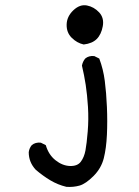

<svg xmlns="http://www.w3.org/2000/svg" viewBox="-20 -596 540 747"><path d="M238.3 130.9Q205.1 123 175.8 105.5Q146.5 87.9 119.1 64.5Q91.8 35.2 91.8 -3.9Q93.8 -19.5 103.5 -31.2Q117.2 -43 138.7 -41L158.2 -31.2Q168.9 5.9 195.8 27.3Q222.7 48.8 252 49.8Q281.2 50.8 294.4 33.2Q307.6 15.6 312.5 -10.7Q317.4 -37.1 321.3 -84.5Q325.2 -131.8 322.3 -179.7Q319.3 -227.5 313.5 -265.6Q307.6 -303.7 298.8 -340.8Q301.8 -356.4 311.5 -368.2Q325.2 -379.9 346.7 -377.9L366.2 -368.2Q381.8 -327.1 387.7 -281.2Q393.6 -235.4 396 -179.7Q398.4 -124 396 -71.8Q393.6 -19.5 383.8 19.5Q374 58.6 343.8 88.9Q313.5 119.1 289.6 126Q265.6 132.8 238.3 130.9ZM305.7 -422.9Q279.3 -428.7 258.8 -449.2Q238.3 -469.7 239.3 -501Q240.2 -532.2 265.6 -556.2Q291 -580.1 318.4 -574.7Q345.7 -569.3 365.7 -547.9Q385.7 -526.4 379.9 -494.1Q374 -461.9 356.4 -444.3Q338.9 -426.8 305.7 -422.9Z"/></svg>

Font: NaikaiFont
Style: Regular
Weight: 400
Version: Version 1.67